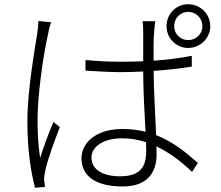

<svg xmlns="http://www.w3.org/2000/svg" viewBox="-20 -850 1040 905"><path d="M867 -830C810 -830 765 -785 765 -726C765 -670 810 -624 867 -624C924 -624 971 -670 971 -726C971 -785 924 -830 867 -830ZM867 -661C830 -661 801 -690 801 -726C801 -765 830 -794 867 -794C904 -794 934 -765 934 -726C934 -690 904 -661 867 -661ZM161 -751C161 -736 159 -717 156 -696C143 -611 109 -422 109 -277C109 -141 126 -38 145 35L192 31L189 7C189 7 189 6 189 5L188 2C188 1 188 1 188 0C187 -13 190 -30 193 -43C201 -89 238 -189 262 -251L232 -275C213 -232 185 -157 169 -105C160 -170 157 -219 157 -284C157 -402 183 -586 207 -692C210 -711 216 -732 221 -745ZM884 -587C828 -576 769 -568 704 -564C704 -611 703 -662 706 -693C707 -710 709 -729 712 -750H652C655 -734 655 -711 655 -692V-561C619 -560 583 -559 547 -559C490 -559 439 -562 383 -567V-517C443 -514 489 -510 545 -510C582 -510 618 -511 655 -513C655 -428 661 -313 666 -229C633 -237 597 -242 558 -242C431 -242 364 -176 364 -104C364 -23 427 29 559 29C688 29 718 -53 718 -121C718 -133 718 -145 717 -160C777 -132 832 -91 885 -40L913 -82C857 -131 796 -182 716 -213C712 -306 705 -419 704 -516C768 -520 827 -527 884 -536ZM669 -137C669 -66 643 -19 546 -19C462 -19 411 -52 411 -108C411 -159 469 -198 554 -198C594 -198 632 -192 668 -180C669 -163 669 -148 669 -137Z"/></svg>

Font: Spoqa Han Sans Neo Light
Style: Regular
Weight: 300
Designer: [Spoqa Han Sans Neo] Dong-huui Kim  Younghwa Kang  Yujin Lee  [Noto Sans] Ryoko NISHIZUKA  (kana & ideographs); Paul D. 
Foundry: Spoqa (http://www.spoqa-han-sans.com)
Version: Version 1.000